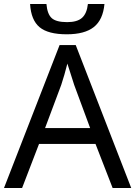

<svg xmlns="http://www.w3.org/2000/svg" viewBox="-20 -943 679 963"><path d="M432.1 -300.8 352.1 -517.1 317.9 -624Q303.2 -565.4 287.1 -517.1L206.1 -300.8ZM544.9 0 459 -221.2H175.8L90.8 0H0L278.8 -716.8H359.9L638.2 0ZM314.9 -771Q221.2 -771 178.5 -806.6Q135.7 -842.3 130.9 -922.9H212.9Q217.3 -872.1 239.5 -852.1Q261.7 -832 316.9 -832Q367.2 -832 391.4 -853.5Q415.5 -875 420.9 -922.9H503.9Q496.6 -843.8 450.7 -807.4Q404.8 -771 314.9 -771Z"/></svg>

Font: NotoSans
Style: Regular
Weight: 400
Designer: Monotype Design team
Foundry: Monotype Imaging Inc.
Version: Version 1.04; ttfautohint (v1.4.1)